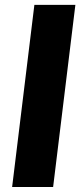

<svg xmlns="http://www.w3.org/2000/svg" viewBox="-20 -748 336 768"><path d="M192.5 0H28.5L117.5 -728.5H281.5Z"/></svg>

Font: Lato ExtraBold
Style: Italic
Weight: 800
Italic angle: -7°
Designer: Lukasz Dziedzic with Adam Twardoch and Botio Nikoltchev
Foundry: tyPoland Lukasz Dziedzic
Version: Version 2.015; 2015-08-06; http://www.latofonts.com/